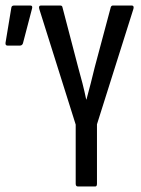

<svg xmlns="http://www.w3.org/2000/svg" viewBox="-20 -675 512 695"><path d="M262 0Q254 0 254 -10V-224L122 -643Q119 -655 128 -655H198Q205 -655 206 -649L263 -431Q271 -403 278.5 -373.5Q286 -344 292 -315H293Q301 -344 308.5 -373.5Q316 -403 323 -432L381 -649Q383 -655 389 -655H457Q466 -655 463 -643L331 -225V-10Q331 0 325 0ZM7 -510Q-1 -510 0 -520L21 -647Q22 -655 31 -655H90Q99 -655 96 -644L63 -518Q60 -510 52 -510Z"/></svg>

Font: Sofia Sans Extra Condensed Medium
Style: Regular
Weight: 500
Version: Version 4.100